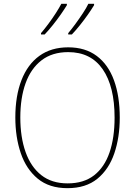

<svg xmlns="http://www.w3.org/2000/svg" viewBox="-20 -972 705 1002"><path d="M605 -358Q605 -255 576.5 -171.5Q548 -88 488 -39Q428 10 332 10Q237 10 177 -39.5Q117 -89 88.5 -172.5Q60 -256 60 -359Q60 -471 92 -553.5Q124 -636 185.5 -680.5Q247 -725 336 -725Q425 -725 485 -680Q545 -635 575 -552.5Q605 -470 605 -358ZM86 -359Q86 -256 113.5 -178.5Q141 -101 195.5 -58Q250 -15 333 -15Q417 -15 471 -57Q525 -99 551.5 -176Q578 -253 578 -358Q578 -521 516 -610.5Q454 -700 336 -700Q252 -700 196.5 -657Q141 -614 113.5 -537.5Q86 -461 86 -359ZM471 -945Q459 -925 439.5 -897Q420 -869 397.5 -841Q375 -813 355 -792H336V-799Q353 -819 373.5 -847Q394 -875 412.5 -903Q431 -931 441 -952H471ZM329 -945Q317 -925 297.5 -897Q278 -869 255.5 -841Q233 -813 213 -792H194V-799Q212 -820 232.5 -847.5Q253 -875 271 -903Q289 -931 300 -952H329Z"/></svg>

Font: Noto Sans Telugu SemiCondensed Thin
Style: Regular
Weight: 100
Width: 4
Designer: Jelle Bosma - Monotype Design Team
Foundry: Monotype Imaging Inc.
Version: Version 2.005; ttfautohint (v1.8.4.7-5d5b)